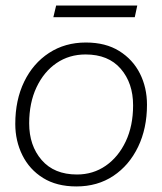

<svg xmlns="http://www.w3.org/2000/svg" viewBox="-20 -662 584 691"><path d="M255 9Q184 9 135 -21.5Q86 -52 60.5 -103.5Q35 -155 35 -216Q35 -302 67 -368Q99 -434 156.5 -471.5Q214 -509 289 -509Q360 -509 409 -478.5Q458 -448 483.5 -397.5Q509 -347 509 -285Q509 -200 477 -133.5Q445 -67 388 -29Q331 9 255 9ZM257 -34Q315 -34 360.5 -65.5Q406 -97 432.5 -153Q459 -209 459 -283Q459 -363 414.5 -414.5Q370 -466 288 -466Q229 -466 183.5 -435Q138 -404 111.5 -348Q85 -292 85 -218Q85 -138 130 -86Q175 -34 257 -34ZM474 -642 465 -600H172L182 -642Z"/></svg>

Font: Prodigy Sans Light
Style: Italic
Weight: 300
Italic angle: -13°
Designer: Wei Huang
Foundry: Wei Huang
Version: Version 1.003; ttfautohint (v1.8.3)